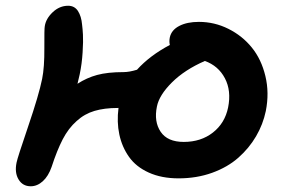

<svg xmlns="http://www.w3.org/2000/svg" viewBox="-20 -714 985 674"><path d="M606.9 -87.9Q546.9 -87.9 502.2 -108.2Q457.5 -128.4 432.9 -163.3Q408.2 -198.2 398.9 -241.9Q389.6 -285.6 396 -335H393.1Q346.7 -335 311.8 -324.7Q276.9 -314.5 249 -289.1Q220.2 -263.7 200.2 -225.1Q180.2 -186.5 161.1 -127.9Q149.9 -95.7 130.4 -77.9Q110.8 -60.1 87.9 -60.1Q59.6 -60.1 45.2 -84Q30.8 -107.9 38.1 -143.1Q41 -159.2 78.9 -270.3Q116.7 -381.3 127.9 -437Q136.2 -477.5 135.7 -545.9Q135.3 -614.3 137.2 -622.1Q141.1 -648.4 165 -671.1Q189 -693.8 219.2 -693.8Q241.7 -693.8 253.7 -675.3Q265.6 -656.7 268.1 -627.9Q270 -613.8 271.2 -592Q272.5 -570.3 270 -530.3Q267.6 -490.2 259.8 -453.1Q258.8 -449.2 252 -419.9Q284.2 -440.9 321 -450.9Q357.9 -460.9 414.1 -460.9Q433.6 -460.9 460.9 -469.2Q505.9 -519 576.2 -556.2Q573.2 -568.8 576.2 -583Q582 -608.9 609.4 -623Q636.7 -637.2 678.2 -637.2Q732.9 -637.2 781.7 -612.8Q830.6 -588.4 864 -547.1Q897.5 -505.9 911.6 -447Q925.8 -388.2 913.1 -324.2Q903.3 -277.3 878.9 -235.6Q854.5 -193.8 816.7 -160.4Q778.8 -127 724.6 -107.4Q670.4 -87.9 606.9 -87.9ZM530.8 -339.8Q520 -287.1 543.9 -251.5Q567.9 -215.8 625 -215.8Q685.5 -215.8 727.5 -248.8Q769.5 -281.7 780.8 -336.9Q792.5 -395.5 769.5 -439.2Q746.6 -482.9 699.2 -500Q628.4 -469.2 583.5 -424.6Q538.6 -379.9 530.8 -339.8Z"/></svg>

Font: Shantell Sans Irregular Bouncy
Style: Italic
Weight: 600
Italic angle: -11.31°
Designer: Stephen Nixon, Anya Danilova, Shantell Martin
Foundry: Arrow Type
Version: Version 1.006;[9816181b4]